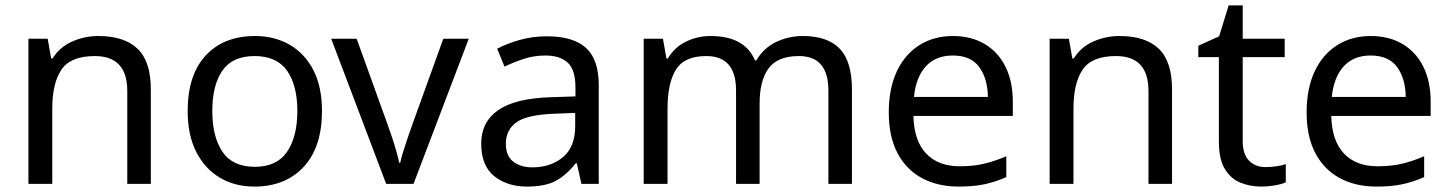

<svg xmlns="http://www.w3.org/2000/svg" viewBox="-20 -679 5354 709"><path d="M343 -546Q439 -546 488 -499Q537 -452 537 -349V0H450V-343Q450 -472 330 -472Q241 -472 207 -422Q173 -372 173 -278V0H85V-536H156L169 -463H174Q200 -505 246 -525.5Q292 -546 343 -546Z M1169 -269Q1169 -136 1101.5 -63Q1034 10 919 10Q848 10 792.5 -22.5Q737 -55 705 -117.5Q673 -180 673 -269Q673 -402 739.5 -474Q806 -546 922 -546Q994 -546 1050 -513.5Q1106 -481 1137.5 -419.5Q1169 -358 1169 -269ZM764 -269Q764 -174 801.5 -118.5Q839 -63 921 -63Q1002 -63 1040 -118.5Q1078 -174 1078 -269Q1078 -364 1040 -418Q1002 -472 920 -472Q838 -472 801 -418Q764 -364 764 -269Z M1406 0 1203 -536H1297L1411 -220Q1419 -198 1428 -171Q1437 -144 1444 -119Q1451 -94 1454 -78H1458Q1461 -94 1469 -119.5Q1477 -145 1486 -171.5Q1495 -198 1503 -220L1617 -536H1711L1507 0Z M1999 -545Q2097 -545 2144 -502Q2191 -459 2191 -365V0H2127L2110 -76H2106Q2071 -32 2032 -11Q1993 10 1926 10Q1853 10 1805 -28.5Q1757 -67 1757 -149Q1757 -229 1820 -272.5Q1883 -316 2014 -320L2105 -323V-355Q2105 -422 2076 -448Q2047 -474 1994 -474Q1952 -474 1914 -461.5Q1876 -449 1843 -433L1816 -499Q1851 -518 1899 -531.5Q1947 -545 1999 -545ZM2104 -262 2025 -259Q1925 -255 1886.5 -227Q1848 -199 1848 -148Q1848 -103 1875.5 -82Q1903 -61 1946 -61Q2013 -61 2058.5 -98.5Q2104 -136 2104 -214Z M2945 -546Q3036 -546 3081 -499Q3126 -452 3126 -349V0H3039V-345Q3039 -472 2930 -472Q2852 -472 2818.5 -427Q2785 -382 2785 -296V0H2698V-345Q2698 -472 2588 -472Q2507 -472 2476 -422Q2445 -372 2445 -278V0H2357V-536H2428L2441 -463H2446Q2471 -505 2513.5 -525.5Q2556 -546 2604 -546Q2730 -546 2768 -456H2773Q2800 -502 2846 -524Q2892 -546 2945 -546Z M3499 -546Q3567 -546 3617 -516Q3667 -486 3693.5 -431.5Q3720 -377 3720 -304V-251H3353Q3355 -160 3399.5 -112.5Q3444 -65 3524 -65Q3575 -65 3614.5 -74.5Q3654 -84 3696 -102V-25Q3655 -7 3615 1.5Q3575 10 3520 10Q3443 10 3385 -21Q3327 -52 3294.5 -113Q3262 -174 3262 -264Q3262 -352 3291.5 -415Q3321 -478 3374.5 -512Q3428 -546 3499 -546ZM3498 -474Q3435 -474 3398.5 -433.5Q3362 -393 3355 -321H3628Q3627 -389 3596 -431.5Q3565 -474 3498 -474Z M4114 -546Q4210 -546 4259 -499Q4308 -452 4308 -349V0H4221V-343Q4221 -472 4101 -472Q4012 -472 3978 -422Q3944 -372 3944 -278V0H3856V-536H3927L3940 -463H3945Q3971 -505 4017 -525.5Q4063 -546 4114 -546Z M4653 -62Q4673 -62 4694 -65Q4715 -68 4728 -73V-6Q4714 1 4688 5.5Q4662 10 4638 10Q4596 10 4560.5 -4.5Q4525 -19 4503 -55Q4481 -91 4481 -156V-468H4405V-510L4482 -545L4517 -659H4569V-536H4724V-468H4569V-158Q4569 -109 4592.5 -85.5Q4616 -62 4653 -62Z M5042 -546Q5110 -546 5160 -516Q5210 -486 5236.5 -431.5Q5263 -377 5263 -304V-251H4896Q4898 -160 4942.5 -112.5Q4987 -65 5067 -65Q5118 -65 5157.5 -74.5Q5197 -84 5239 -102V-25Q5198 -7 5158 1.5Q5118 10 5063 10Q4986 10 4928 -21Q4870 -52 4837.5 -113Q4805 -174 4805 -264Q4805 -352 4834.5 -415Q4864 -478 4917.5 -512Q4971 -546 5042 -546ZM5041 -474Q4978 -474 4941.5 -433.5Q4905 -393 4898 -321H5171Q5170 -389 5139 -431.5Q5108 -474 5041 -474Z"/></svg>

Font: Apis
Style: Regular
Weight: 400
Designer: Monotype Design Team
Foundry: Monotype Imaging Inc.
Version: Version 2.000; build 0001